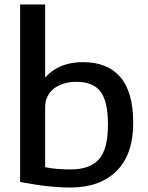

<svg xmlns="http://www.w3.org/2000/svg" viewBox="-20 -828 660 859"><path d="M297 -70Q382 -70 422.5 -115Q463 -160 463 -270Q463 -375 429.5 -418.5Q396 -462 321 -462Q292 -462 267 -454.5Q242 -447 223 -433Q204 -419 193 -397.5Q182 -376 182 -349V-80Q205 -75 234.5 -72.5Q264 -70 297 -70ZM298 11Q250 11 196.5 5.5Q143 0 70 -14V-808H182V-481Q243 -550 351 -550Q461 -550 518.5 -483Q576 -416 576 -278Q576 -138 502.5 -64Q429 10 298 11Z"/></svg>

Font: EncodeSans
Style: Medium
Weight: 500
Designer: Pablo Impallari, Andres Torresi
Foundry: Pablo Impallari, Andres Torresi
Version: Version 1.000; ttfautohint (v1.4.1)